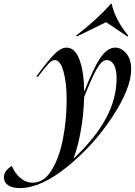

<svg xmlns="http://www.w3.org/2000/svg" viewBox="-191 -765 695 988"><path d="M-130 89Q-115 126 -86.5 150.5Q-58 175 -23 175Q35 175 74.5 111Q114 47 133 -51Q152 -149 152 -251Q152 -340 135.5 -398Q119 -456 91 -456Q77 -456 60.5 -439Q44 -422 4 -370H-5Q56 -454 89.5 -487Q123 -520 151 -520Q195 -520 218 -458Q241 -396 242 -297H244Q289 -413 325 -466.5Q361 -520 402 -520Q434 -520 459 -490Q484 -460 484 -408Q484 -311 387 -163.5Q290 -16 154.5 93.5Q19 203 -90 203Q-128 203 -149.5 188Q-171 173 -171 148Q-171 130 -159.5 114.5Q-148 99 -130 89ZM190 49Q300 -55 354.5 -156.5Q409 -258 409 -363Q409 -409 394.5 -432.5Q380 -456 360 -456Q344 -456 330 -442.5Q316 -429 295 -388Q274 -347 242 -266Q240 -183 226 -99.5Q212 -16 188 49ZM379 -745H384Q392 -705 415 -661.5Q438 -618 469 -582L465 -577L355 -651L204 -577L201 -582Q251 -620 298.5 -663.5Q346 -707 379 -745Z"/></svg>

Font: Nyght Serif Italic
Style: Regular
Weight: 400
Italic angle: -16°
Designer: Maksym Kobuzan
Version: Version 0.410